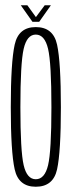

<svg xmlns="http://www.w3.org/2000/svg" viewBox="-20 -707 279 730"><path d="M116 3Q182.5 3 197 -63.2Q211.5 -129.5 211.5 -299.5Q211.5 -470.5 197 -537.2Q182.5 -604 116 -604Q50.5 -604 35.8 -537.2Q21 -470.5 21 -299.5Q21 -129.5 35.8 -63.2Q50.5 3 116 3ZM116 -25.5Q82.5 -25.5 70 -79Q57.5 -132.5 57.5 -299.5Q57.5 -467 70 -521.2Q82.5 -575.5 116 -575.5Q150 -575.5 162.8 -521.2Q175.5 -467 175.5 -299.5Q175.5 -132.5 162.8 -79Q150 -25.5 116 -25.5ZM103.5 -624H129L173.5 -687H150L116.5 -642L84 -687H59Z"/></svg>

Font: Anybody ExtraCondensed ExtraLight
Style: Regular
Weight: 250
Width: 2
Version: Version 1.113;gftools[0.9.25]